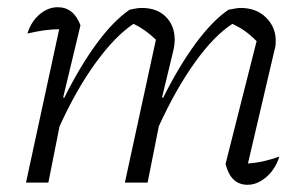

<svg xmlns="http://www.w3.org/2000/svg" viewBox="-20 -506 848 532"><path d="M52 0 144 -425Q105 -425 56 -413Q66 -446 89.5 -466Q113 -486 140 -486Q184 -486 203 -436L155 -236L158 -235Q202 -323 248 -385.5Q294 -448 339 -479Q352 -482 359.5 -483Q367 -484 373 -484Q415 -484 439.5 -459.5Q464 -435 464 -396Q464 -381 460 -365L429 -236L432 -235Q476 -323 522 -385.5Q568 -448 613 -479Q624 -481 632 -482.5Q640 -484 647 -484Q690 -484 717 -457.5Q744 -431 744 -393Q744 -387 743.5 -381Q743 -375 741 -369L667 -53Q693 -55 713.5 -60Q734 -65 754 -72Q743 -37 718 -15.5Q693 6 666 6Q619 6 605 -52L691 -392Q673 -410 658 -420.5Q643 -431 624 -440Q573 -407 520 -333Q467 -259 420 -156L389 0H326L412 -396Q382 -425 350 -440Q299 -406 245.5 -332.5Q192 -259 145 -156L114 0Z"/></svg>

Font: Piazzolla Light
Style: Italic
Weight: 300
Italic angle: -11.3°
Designer: Juan Pablo del Peral
Foundry: Huerta Tipografica
Version: Version 1.330